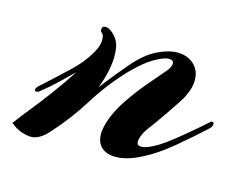

<svg xmlns="http://www.w3.org/2000/svg" viewBox="-113 -379 583 465"><g transform="rotate(15 178.5 -147.0)"><path d="M-5 5Q-15 5 -29 0.5Q-43 -4 -57 -16Q-46 -31 -25.5 -56.5Q-5 -82 18 -113Q41 -144 61 -175Q45 -159 26 -141Q7 -123 -12 -108Q-16 -104 -21 -104Q-25 -104 -25 -108Q-25 -113 -17 -120Q11 -145 45.5 -177.5Q80 -210 96 -244Q101 -256 101 -266Q101 -279 96 -282Q92 -285 92 -290Q92 -299 101 -299Q106 -299 109 -297Q120 -292 130 -278Q140 -264 140 -236Q140 -220 136 -199.5Q132 -179 122 -153Q137 -173 152.5 -192Q168 -211 181 -226Q208 -257 235.5 -270.5Q263 -284 285 -284Q311 -284 327 -269Q343 -254 343 -230Q343 -211 333 -191Q330 -183 319 -166.5Q308 -150 295 -131Q282 -112 271 -97Q258 -81 253 -69.5Q248 -58 248 -51Q248 -41 259 -41Q273 -41 298 -56Q313 -65 332.5 -80.5Q352 -96 371.5 -112.5Q391 -129 403 -140Q407 -144 410 -144Q414 -144 414 -139Q414 -133 409 -128Q379 -100 339.5 -67Q300 -34 262 -16Q231 -1 205 -1Q183 -1 170 -12.5Q157 -24 157 -46Q157 -62 165 -84Q175 -111 193.5 -138Q212 -165 232.5 -189.5Q253 -214 268 -231Q281 -245 281 -255Q281 -264 269 -264Q257 -264 233.5 -250.5Q210 -237 181 -207Q140 -164 109 -114Q78 -64 38 -20Q16 5 -5 5Z"/></g></svg>

Font: Arizonia
Style: Regular
Weight: 400
Designer: Robert E. Leuschke
Foundry: Robert E. Leuschke
Version: Version 1.010; ttfautohint (v1.8.4.7-5d5b)